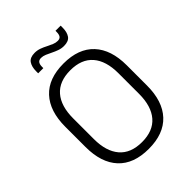

<svg xmlns="http://www.w3.org/2000/svg" viewBox="-231 -924 1051 1051"><g transform="rotate(-45 294.0 -399.0)"><path d="M294 11Q177.5 11 116.8 -54.5Q56 -120 56 -241.5V-398Q56 -519 116.8 -584.5Q177.5 -650 294 -650Q410 -650 471 -584.5Q532 -519 532 -398V-241.5Q532 -120 471 -54.5Q410 11 294 11ZM294 -41.5Q380.5 -41.5 424.8 -93.2Q469 -145 469 -239.5V-400Q469 -495 424.8 -546.2Q380.5 -597.5 294 -597.5Q207.5 -597.5 163.2 -546.2Q119 -495 119 -400V-239.5Q119 -145 163.2 -93.2Q207.5 -41.5 294 -41.5ZM364 -715.5Q344.5 -715.5 326.2 -722Q308 -728.5 291.5 -736.8Q275 -745 259.2 -751.8Q243.5 -758.5 228.5 -758.5Q212 -758.5 205 -748.5Q198 -738.5 198 -720V-710H158V-725.5Q158 -760.5 172.5 -781.8Q187 -803 223.5 -803Q243.5 -803 261.5 -796.5Q279.5 -790 296.2 -781.2Q313 -772.5 328.8 -766Q344.5 -759.5 359.5 -759.5Q376 -759.5 382.8 -769.5Q389.5 -779.5 389.5 -798V-807.5H429.5V-792Q429.5 -757 415 -736.2Q400.5 -715.5 364 -715.5Z"/></g></svg>

Font: Anek Gujarati Medium Light
Style: Regular
Weight: 300
Version: Version 1.003